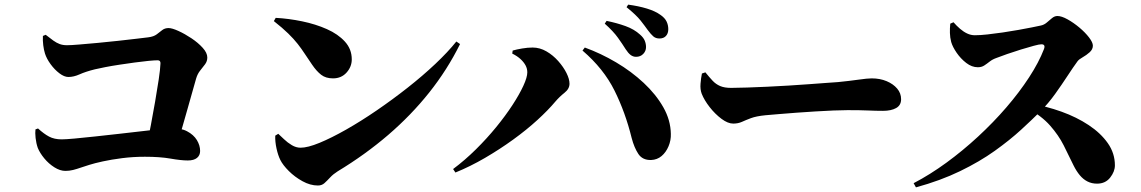

<svg xmlns="http://www.w3.org/2000/svg" viewBox="-20 -792 4920 828"><path d="M612 -164Q621 -202 630.5 -252Q640 -302 649 -354Q658 -406 664.5 -449.5Q671 -493 672 -518Q673 -532 660 -532Q647 -532 620.5 -529.5Q594 -527 561.5 -522.5Q529 -518 495.5 -513Q462 -508 434 -502.5Q406 -497 389 -493Q349 -483 323.5 -471.5Q298 -460 275 -460Q257 -460 236 -476Q215 -492 198 -515.5Q181 -539 174 -561Q169 -577 166.5 -597Q164 -617 165 -637L177 -642Q196 -627 210 -617Q224 -607 237.5 -602Q251 -597 269 -597Q286 -597 321.5 -600Q357 -603 401.5 -607Q446 -611 490 -616Q534 -621 569 -625Q604 -629 619 -631Q643 -634 656 -644Q669 -654 680 -662.5Q691 -671 707 -671Q722 -671 749.5 -658.5Q777 -646 805.5 -627Q834 -608 854 -586Q874 -564 874 -544Q874 -528 864.5 -515Q855 -502 843.5 -488Q832 -474 826 -454Q818 -425 808 -390.5Q798 -356 787.5 -318Q777 -280 765.5 -241Q754 -202 742 -164ZM262 -55Q239 -55 214.5 -70.5Q190 -86 171 -109Q152 -132 143 -154Q136 -174 133.5 -197Q131 -220 133 -234L144 -238Q169 -215 191.5 -203Q214 -191 246 -191Q263 -191 301.5 -194.5Q340 -198 390.5 -203.5Q441 -209 494.5 -215Q548 -221 595 -226.5Q642 -232 674 -235.5Q706 -239 713 -239Q758 -241 786.5 -226Q815 -211 829 -188Q843 -165 843 -141Q843 -122 829.5 -111Q816 -100 790 -100Q761 -100 715.5 -108Q670 -116 605 -116Q554 -116 507 -110Q460 -104 423.5 -96Q387 -88 365 -81Q345 -75 328 -69Q311 -63 295 -59Q279 -55 262 -55Z M1351 8Q1318 8 1284.5 -10.5Q1251 -29 1225.5 -54.5Q1200 -80 1189 -102Q1179 -122 1172.5 -151.5Q1166 -181 1167 -207L1180 -215Q1190 -206 1205 -191.5Q1220 -177 1238.5 -166Q1257 -155 1276 -155Q1307 -155 1358 -176Q1409 -197 1472.5 -233Q1536 -269 1604 -315.5Q1672 -362 1737.5 -413.5Q1803 -465 1857.5 -516.5Q1912 -568 1948 -613L1964 -602Q1909 -491 1831 -393Q1753 -295 1654 -210Q1555 -125 1436 -53Q1417 -41 1404 -27Q1391 -13 1379.5 -2.5Q1368 8 1351 8ZM1416 -454Q1385 -454 1365 -469.5Q1345 -485 1326 -513Q1308 -539 1294 -560.5Q1280 -582 1263.5 -603Q1247 -624 1223 -647.5Q1199 -671 1161 -701L1169 -715Q1225 -712 1283 -700Q1341 -688 1389.5 -666.5Q1438 -645 1467.5 -612.5Q1497 -580 1497 -536Q1497 -504 1474.5 -479Q1452 -454 1416 -454Z M2723 -547Q2710 -547 2699.5 -555Q2689 -563 2678 -580Q2665 -601 2645 -629Q2625 -657 2588 -690L2596 -702Q2640 -693 2677.5 -679.5Q2715 -666 2740 -643Q2755 -630 2760.5 -616.5Q2766 -603 2766 -589Q2766 -572 2754 -559.5Q2742 -547 2723 -547ZM1934 -63Q1985 -101 2032.5 -148Q2080 -195 2120 -244Q2160 -293 2190 -339Q2220 -385 2237 -422Q2254 -459 2254 -480Q2254 -496 2246.5 -510Q2239 -524 2225 -537Q2211 -550 2189 -561L2191 -574Q2208 -579 2232 -583Q2256 -587 2277 -587Q2308 -587 2336.5 -570.5Q2365 -554 2387.5 -528.5Q2410 -503 2423 -477Q2436 -451 2436 -431Q2436 -409 2414.5 -392Q2393 -375 2375 -354Q2344 -317 2297.5 -274.5Q2251 -232 2193 -190Q2135 -148 2071.5 -111Q2008 -74 1944 -48ZM2788 -102Q2751 -101 2733 -128Q2715 -155 2704 -197Q2677 -307 2630 -401.5Q2583 -496 2492 -574L2502 -587Q2571 -562 2637 -523Q2703 -484 2756 -434.5Q2809 -385 2840.5 -329.5Q2872 -274 2873 -215Q2874 -187 2863 -161Q2852 -135 2833 -119Q2814 -103 2788 -102ZM2824 -626Q2808 -626 2797.5 -635Q2787 -644 2773 -663Q2761 -680 2742.5 -703.5Q2724 -727 2682 -761L2689 -772Q2734 -766 2770 -755Q2806 -744 2828 -728Q2847 -715 2854.5 -699.5Q2862 -684 2862 -666Q2862 -648 2852 -637Q2842 -626 2824 -626Z M3142 -259Q3119 -259 3091.5 -279.5Q3064 -300 3040.5 -330Q3017 -360 3006 -388Q2999 -407 3001 -431Q3003 -455 3007 -475L3022 -480Q3039 -459 3053 -444Q3067 -429 3085.5 -421Q3104 -413 3133 -413Q3162 -413 3202.5 -414.5Q3243 -416 3289 -418Q3335 -420 3381.5 -423Q3428 -426 3470 -429Q3512 -432 3544.5 -434.5Q3577 -437 3594 -438Q3644 -443 3682.5 -448.5Q3721 -454 3739 -454Q3775 -454 3803.5 -442Q3832 -430 3849 -410Q3866 -390 3866 -364Q3866 -338 3844.5 -326Q3823 -314 3788 -314Q3757 -314 3724.5 -315.5Q3692 -317 3635 -317Q3610 -317 3574.5 -315.5Q3539 -314 3497.5 -311.5Q3456 -309 3415.5 -306Q3375 -303 3339.5 -300Q3304 -297 3281 -295Q3241 -291 3218.5 -282.5Q3196 -274 3179.5 -266.5Q3163 -259 3142 -259Z M3920 -2Q3991 -39 4061.5 -90.5Q4132 -142 4198 -203Q4264 -264 4320 -329Q4376 -394 4418 -458.5Q4460 -523 4482 -580Q4490 -601 4471 -601Q4462 -601 4438 -594.5Q4414 -588 4383 -578.5Q4352 -569 4323.5 -559Q4295 -549 4277 -542Q4260 -536 4248 -526.5Q4236 -517 4224.5 -509.5Q4213 -502 4197 -502Q4171 -502 4147 -520.5Q4123 -539 4105.5 -564.5Q4088 -590 4082 -611Q4077 -630 4076.5 -650Q4076 -670 4078 -690L4092 -696Q4105 -681 4120 -668Q4135 -655 4151 -647.5Q4167 -640 4184 -640Q4207 -640 4238.5 -643.5Q4270 -647 4304.5 -652Q4339 -657 4372 -663Q4405 -669 4430.5 -674Q4456 -679 4469 -682Q4483 -685 4494.5 -695Q4506 -705 4517 -714Q4528 -723 4540 -723Q4558 -723 4584 -708.5Q4610 -694 4635 -673Q4660 -652 4676.5 -630.5Q4693 -609 4693 -595Q4693 -579 4679 -566.5Q4665 -554 4649 -545Q4633 -536 4627 -528Q4608 -502 4583.5 -464.5Q4559 -427 4530 -386.5Q4501 -346 4466 -311Q4432 -277 4383.5 -232.5Q4335 -188 4270 -141.5Q4205 -95 4120.5 -54Q4036 -13 3930 16ZM4711 0Q4688 0 4669.5 -9.5Q4651 -19 4636.5 -36.5Q4622 -54 4610 -78Q4589 -122 4567 -165.5Q4545 -209 4508.5 -250.5Q4472 -292 4407 -328L4421 -346Q4492 -334 4557.5 -310.5Q4623 -287 4675 -252.5Q4727 -218 4757.5 -174.5Q4788 -131 4788 -79Q4788 -52 4767.5 -26Q4747 0 4711 0Z"/></svg>

Font: Noto Serif JP Black
Style: Regular
Weight: 900
Designer: Ryoko NISHIZUKA 西塚涼子 (kana & ideographs); Frank Grießhammer (Latin, Greek & Cyrillic); Wenlong ZHANG 张文龙 (bopomofo); San
Foundry: Adobe
Version: Version 2.003-H1;hotconv 1.1.1;makeotfexe 2.6.0